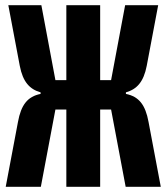

<svg xmlns="http://www.w3.org/2000/svg" viewBox="-20 -718 640 738"><path d="M235 0H365V-297H407L463 0H598L551 -249C539 -315 514 -347 464 -357V-363C506 -375 532 -403 544 -465L588 -698H461L407 -410H365V-698H235V-410H193L139 -698H12L56 -465C68 -403 94 -375 136 -363V-357C86 -347 61 -315 49 -249L2 0H137L193 -297H235Z"/></svg>

Font: IBM Plex Mono
Style: Bold
Weight: 700
Monospace: yes
Designer: Mike Abbink, Paul van der Laan, Pieter van Rosmalen
Foundry: Bold Monday
Version: Version 2.004